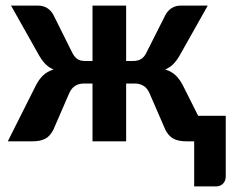

<svg xmlns="http://www.w3.org/2000/svg" viewBox="-20 -505 827 686"><path d="M571.3 -452.1Q579.6 -467.3 593.5 -476.1Q607.4 -484.9 624.5 -484.9H722.2L621.6 -306.2Q610.4 -287.1 598.6 -275.4Q586.9 -263.7 570.3 -256.8Q593.3 -249.5 607.7 -235.6Q622.1 -221.7 633.3 -200.2L688 -91.3H786.6V124.5Q786.6 141.6 776.6 151.4Q766.6 161.1 751.5 161.1H673.8V0H647.9Q615.7 0 598.6 -10Q581.5 -20 570.8 -41.5L513.7 -172.9Q506.3 -189.9 492.9 -198.2Q479.5 -206.5 462.4 -206.5H430.7V0H310.5V-206.5H278.8Q261.7 -206.5 248.5 -198.2Q235.4 -189.9 227.5 -172.4L170.9 -42Q165.5 -31.2 158.7 -23.2Q151.9 -15.1 142.8 -10Q133.8 -4.9 121.6 -2.4Q109.4 0 92.8 0H7.8L108.4 -200.2Q119.6 -221.7 134 -235.6Q148.4 -249.5 171.4 -256.8Q154.8 -263.7 143.1 -275.4Q131.3 -287.1 120.1 -306.2L19.5 -484.9H117.2Q134.3 -484.9 148.2 -476.3Q162.1 -467.8 170.4 -452.6L238.3 -316.4Q246.1 -301.3 256.3 -294.2Q266.6 -287.1 285.2 -287.1H310.5V-484.9H430.7V-287.1H454.6Q473.1 -287.1 484.4 -294.2Q495.6 -301.3 502.9 -316.4Z"/></svg>

Font: Carlito
Style: Bold
Weight: 700
Designer: Lukasz Dziedzic
Foundry: tyPoland Lukasz Dziedzic
Version: Version 1.104